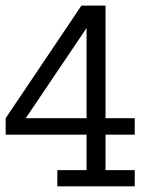

<svg xmlns="http://www.w3.org/2000/svg" viewBox="-20 -657 586 677"><path d="M455.1 0H182.1V-57.1H285.2V-182.1H0V-240.2L267.1 -637.2H352.1V-240.2H455.1V-182.1H352.1V-57.1H455.1ZM285.2 -240.2V-558.1L70.8 -240.2Z"/></svg>

Font: Anonymous Pro
Style: Regular
Weight: 400
Monospace: yes
Designer: Mark Simonson
Version: Version 1.003